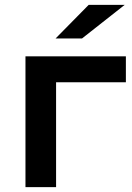

<svg xmlns="http://www.w3.org/2000/svg" viewBox="-20 -764 541 784"><path d="M84 0V-534H494V-428H209V0ZM207 -607 342 -744H489L315 -607Z"/></svg>

Font: Montserrat SemiBold
Style: Regular
Weight: 600
Designer: Julieta Ulanovsky
Foundry: Julieta Ulanovsky
Version: Version 9.000; ttfautohint (v1.8.4.7-5d5b)